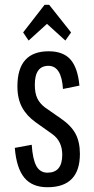

<svg xmlns="http://www.w3.org/2000/svg" viewBox="-20 -770 396 805"><path d="M179 15Q115 15 82 -25Q49 -65 42 -150L113 -163Q117 -102 132.5 -74Q148 -46 179 -46Q241 -46 241 -121Q241 -178 199 -208L130 -257Q92 -284 72.5 -320Q53 -356 53 -408Q53 -555 184 -555Q245 -555 275.5 -520.5Q306 -486 313 -411L244 -397Q238 -494 183 -494Q126 -494 126 -415Q126 -380 136 -358.5Q146 -337 168 -320L234 -274Q278 -244 296.5 -209.5Q315 -175 315 -125Q315 15 179 15ZM186 -750 278 -634 254 -600 177 -670 100 -600 77 -634 167 -750Z"/></svg>

Font: Pathway Gothic One
Style: Regular
Weight: 400
Version: Version 1.003; ttfautohint (v1.8.4.7-5d5b);gftools[0.9.26]